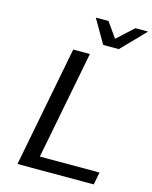

<svg xmlns="http://www.w3.org/2000/svg" viewBox="-135 -1026 884 1114"><g transform="rotate(15 306.5 -469.0)"><path d="M538.1 0H80.1L220.7 -725.1H320.8L194.3 -75.2H552.7ZM439 -848.1 537.1 -938H613.3L475.6 -795.9H381.8L299.3 -938H375.5Z"/></g></svg>

Font: Aurulent Sans
Style: Italic
Weight: 400
Italic angle: -11°
Version: Version 2007.05.04